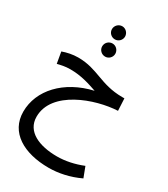

<svg xmlns="http://www.w3.org/2000/svg" viewBox="-265 -971 1184 1357"><g transform="rotate(30 326.5 -292.5)"><path d="M317 -749C346 -749 370 -773 370 -802C370 -831 346 -856 317 -856C287 -856 263 -831 263 -802C263 -773 287 -749 317 -749ZM318 -609C347 -609 371 -633 371 -662C371 -692 347 -716 318 -716C288 -716 264 -692 264 -662C264 -633 288 -609 318 -609ZM365 271C444 271 532 253 616 213L584 129C515 157 443 172 376 172C232 172 111 122 111 0C111 -210 409 -315 589 -323L584 -422H565C386 -423 319 -509 158 -509C113 -509 67 -499 32 -486L48 -394C77 -401 109 -409 151 -409C243 -409 313 -384 375 -363C153 -312 12 -159 12 16C12 185 162 271 365 271Z"/></g></svg>

Font: Noto Sans Arabic UI Md
Style: Regular
Weight: 500
Designer: Monotype Design Team, Nadine Chahine and Nizar Qandah
Foundry: Monotype Imaging Inc.
Version: Version 2.010